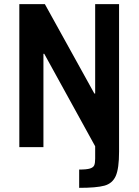

<svg xmlns="http://www.w3.org/2000/svg" viewBox="-20 -708 667 924"><path d="M438 55V-4L193 -449H189V0H73V-688H196L434 -258H438V-688H553V22Q553 103 537 139Q521 175 482.5 185.5Q444 196 361 196V108Q397 108 413 103Q429 98 433.5 87.5Q438 77 438 55Z"/></svg>

Font: Saira Semi Condensed Medium
Style: Regular
Weight: 500
Width: 4
Designer: Hector Gatti with collaboration of the Omnibus-Type team
Foundry: Omnibus-Type
Version: Version 1.001; ttfautohint (v1.8)